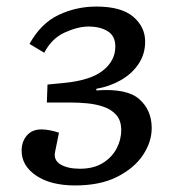

<svg xmlns="http://www.w3.org/2000/svg" viewBox="-20 -552 534 586"><path d="M209 14Q135 14 90.5 -16Q46 -46 46 -92Q46 -120 62 -138.5Q78 -157 106 -157Q130 -157 160 -147L148 -88Q143 -63 165 -50Q187 -37 224 -37Q265 -37 293 -54Q321 -71 335.5 -98Q350 -125 350 -155Q350 -184 335 -201Q320 -218 296.5 -226Q273 -234 247.5 -236.5Q222 -239 201 -239H123L125 -294L177 -299Q257 -307 294.5 -337Q332 -367 332 -410Q332 -442 309 -456.5Q286 -471 250 -471Q218 -471 178 -453Q138 -435 115 -391L70 -418Q105 -481 159 -506.5Q213 -532 274 -532Q350 -532 386.5 -501Q423 -470 423 -425Q423 -387 403 -357Q383 -327 349 -307.5Q315 -288 274 -281V-276Q367 -283 405 -249.5Q443 -216 443 -161Q443 -119 416.5 -79Q390 -39 338 -12.5Q286 14 209 14Z"/></svg>

Font: Literata 7pt
Style: Italic
Weight: 400
Italic angle: -2°
Designer: Latin by Veronika Burian and Jose Scaglione. Greek by Irene Vlachou. Cyrillic by Vera Evstafieva
Foundry: TypeTogether
Version: Version 3.002